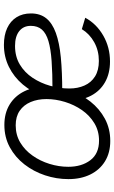

<svg xmlns="http://www.w3.org/2000/svg" viewBox="187 -780 604 1019"><g transform="rotate(-90 489.5 -271.0)"><path d="M250.5 11.7Q188 11.7 142.6 -16.1Q97.2 -43.9 72.5 -94Q47.9 -144 47.9 -210.4Q47.9 -273.9 68.1 -334.7Q88.4 -395.5 126.2 -444.1Q164.1 -492.7 217 -521.5Q270 -550.3 335.4 -550.3Q397.9 -550.3 443.6 -522.5Q489.3 -494.6 513.9 -444.6Q538.6 -394.5 538.6 -328.1Q538.6 -263.7 518.1 -202.9Q497.6 -142.1 459.5 -93.8Q421.4 -45.4 368.4 -16.8Q315.4 11.7 250.5 11.7ZM252 -47.9Q303.7 -47.9 344.7 -72.8Q385.7 -97.7 414.1 -138.4Q442.4 -179.2 457.5 -228.5Q472.7 -277.8 472.7 -326.7Q472.7 -374 457 -410.9Q441.4 -447.8 410.6 -469Q379.9 -490.2 333.5 -490.2Q282.7 -490.2 242.2 -466.1Q201.7 -441.9 172.9 -401.1Q144 -360.4 128.7 -310.8Q113.3 -261.2 113.3 -210.9Q113.3 -140.1 148.2 -94Q183.1 -47.9 252 -47.9ZM671.9 10.3Q608.9 10.3 562.5 -15.9Q516.1 -42 490.7 -90.3Q465.3 -138.7 465.3 -205.6Q465.3 -278.3 487.5 -341.6Q509.8 -404.8 550 -452.4Q590.3 -500 644 -526.4Q697.8 -552.7 760.3 -552.7Q812 -552.7 849.4 -535.4Q886.7 -518.1 907 -485.8Q927.2 -453.6 927.2 -409.2Q927.2 -360.4 901.4 -328.1Q875.5 -295.9 823.7 -277.1Q772 -258.3 694.1 -250.7Q616.2 -243.2 512.2 -243.2L520 -294.9Q609.9 -294.9 674.6 -299.6Q739.3 -304.2 780.5 -316.4Q821.8 -328.6 841.6 -351.3Q861.3 -374 861.3 -410.2Q861.3 -449.2 833.3 -471.4Q805.2 -493.7 754.9 -493.7Q698.2 -493.7 656 -468.3Q613.8 -442.9 585.7 -400.6Q557.6 -358.4 543.2 -307.4Q528.8 -256.3 528.8 -205.6Q528.8 -160.6 544.7 -125Q560.5 -89.4 593 -69.1Q625.5 -48.8 675.3 -48.8Q730 -48.8 774.4 -73.5Q818.8 -98.1 843.8 -139.2L904.3 -121.1Q872.1 -61.5 809.8 -25.6Q747.6 10.3 671.9 10.3Z"/></g></svg>

Font: Inter 16pt Light
Style: Italic
Weight: 300
Italic angle: -9.3988°
Version: Version 4.001;git-66647c0bb